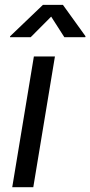

<svg xmlns="http://www.w3.org/2000/svg" viewBox="-20 -777 375 797"><path d="M30.8 0 120.6 -542.5H208L118.2 0ZM107.4 -622.6H21.5L22 -626.5L158.2 -756.8H241.2L335 -626.5L334 -622.6H247.1L192.4 -708Z"/></svg>

Font: Inter 16pt
Style: Italic
Weight: 400
Italic angle: -9.3988°
Version: Version 4.001;git-66647c0bb